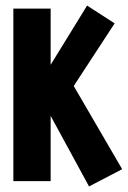

<svg xmlns="http://www.w3.org/2000/svg" viewBox="-20 -651 459 690"><path d="M300 19 109 -332 293 -631 392 -567 245 -342 419 -43ZM28 -620H162V0H28Z"/></svg>

Font: Smooch Sans ExtraBold
Style: Regular
Weight: 800
Designer: Robert E. Leuschke
Foundry: Robert E. Leuschke
Version: Version 1.010